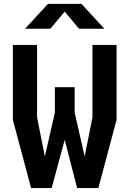

<svg xmlns="http://www.w3.org/2000/svg" viewBox="-20 -959 660 979"><path d="M45.6 -347.8V-730H169V-360.5L214.2 -134.2H202.6L259.8 -385.2V-514.4H360.7V-385.5L417.8 -134.2H406.2L451.4 -360.2V-730H574.4V-347.8L481.5 0H373.2L296.1 -300.3H324.6L243.4 0H138.5ZM224.8 -939.4H395.2L512.2 -812.5H383L297.7 -914.5H322.3L237 -812.5H107.8Z"/></svg>

Font: Monaspace Krypton Var ExLight
Style: Regular
Weight: 200
Designer: Riley Cran and the Lettermatic Team
Version: Version 1.200 (Monaspace Krypton Var)